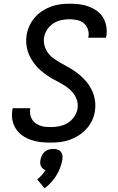

<svg xmlns="http://www.w3.org/2000/svg" viewBox="-20 -763 640 1038"><path d="M254 8Q226 8 199 5Q172 2 147.5 -6.5Q123 -15 101.5 -30Q80 -45 66 -66.5Q52 -88 47 -114.5Q42 -141 47 -168Q47 -171 47.5 -173.5Q48 -176 49 -178H144Q144 -177 143.5 -175.5Q143 -174 143 -173Q141 -158 143.5 -143.5Q146 -129 153.5 -117Q161 -105 172 -97Q183 -89 196.5 -84Q210 -79 224.5 -77.5Q239 -76 254 -76Q277 -76 300.5 -80.5Q324 -85 345 -97.5Q366 -110 380.5 -131Q395 -152 399 -175Q403 -198 396.5 -219.5Q390 -241 377 -258Q364 -275 347 -288Q330 -301 311 -311.5Q292 -322 273 -332Q254 -342 236.5 -354Q219 -366 202.5 -380Q186 -394 172.5 -410.5Q159 -427 148 -445.5Q137 -464 130.5 -484.5Q124 -505 122 -528Q120 -551 124 -574Q128 -599 139 -623Q150 -647 167.5 -667.5Q185 -688 207.5 -703Q230 -718 254.5 -727Q279 -736 304.5 -739.5Q330 -743 355 -743Q382 -743 408.5 -740Q435 -737 459 -728Q483 -719 503.5 -704.5Q524 -690 537 -668.5Q550 -647 554.5 -621Q559 -595 555 -568Q554 -566 553.5 -563.5Q553 -561 553 -559H457Q457 -560 457.5 -561.5Q458 -563 458 -564Q462 -585 455 -605Q448 -625 433 -637.5Q418 -650 397 -654.5Q376 -659 355 -659Q333 -659 310.5 -654Q288 -649 268 -636Q248 -623 235 -603Q222 -583 218 -560Q215 -537 221 -515.5Q227 -494 239.5 -477Q252 -460 269.5 -447.5Q287 -435 306 -424Q325 -413 343.5 -403Q362 -393 380 -381Q398 -369 414 -355Q430 -341 444 -325Q458 -309 469 -290Q480 -271 486.5 -250.5Q493 -230 495 -207.5Q497 -185 493 -162Q489 -135 477.5 -111Q466 -87 447.5 -66.5Q429 -46 405.5 -31Q382 -16 356.5 -7Q331 2 305 5Q279 8 254 8ZM221 255 181 207Q194 197 205.5 184Q217 171 226 157Q218 154 211.5 148.5Q205 143 201.5 135.5Q198 128 197.5 119Q197 110 199 101Q201 89 206.5 77.5Q212 66 221.5 57.5Q231 49 243.5 45.5Q256 42 268 42Q280 42 291 45.5Q302 49 309 57.5Q316 66 317.5 77.5Q319 89 317 101Q313 123 305 144.5Q297 166 284.5 186Q272 206 256 223.5Q240 241 221 255Z"/></svg>

Font: Iosevka Curly MdExObl
Style: Regular
Weight: 500
Width: 7
Italic angle: -9°
Monospace: yes
Designer: Belleve Invis
Foundry: Belleve Invis
Version: Version 11.1.0; ttfautohint (v1.8.3)